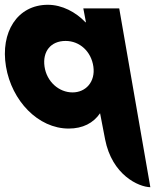

<svg xmlns="http://www.w3.org/2000/svg" viewBox="-20 -522 648 802"><path d="M5 -244C29 -101 139 15 267 15C326 15 370 -8 398 -49L419 60C448 209 559 259 608 260L478 -487H328L339 -429H337C297 -471 240 -502 180 -502C52 -502 -19 -387 5 -244ZM166 -244C157 -307 192 -351 254 -351C313 -351 361 -307 370 -244C379 -181 339 -136 283 -136C226 -136 175 -181 166 -244Z"/></svg>

Font: Poland Can Into
Style: Bold
Weight: 700
Foundry: Cannot Into Space Fonts
Version: Version 0.99